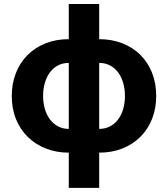

<svg xmlns="http://www.w3.org/2000/svg" viewBox="-20 -747 834 953"><path d="M321.4 -552.6V-727.3H472.3V-552.6Q534.1 -552.6 586.1 -532.5Q638.1 -512.4 675.8 -475.5Q713.4 -438.6 734.4 -386.5Q755.3 -334.5 755.3 -270.6Q755.3 -208.8 734.9 -157.1Q714.5 -105.5 677.2 -68.2Q639.9 -30.9 587.9 -10.1Q535.9 10.7 472.3 10.7V185.4H321.4V10.7Q259.9 10.7 208.1 -9.6Q156.2 -29.8 118.4 -66.8Q80.6 -103.7 59.5 -155.5Q38.4 -207.4 38.4 -270.6Q38.4 -332.4 58.8 -384.2Q79.2 -436.1 116.5 -473.5Q153.8 -511 206 -531.8Q258.2 -552.6 321.4 -552.6ZM472.3 -434.7V-107.2Q502.8 -107.2 526.6 -120Q550.4 -132.8 566.8 -154.8Q583.1 -176.8 591.6 -206.7Q600.1 -236.5 600.1 -270.6Q600.1 -304.7 591.6 -334.7Q583.1 -364.7 566.8 -386.9Q550.4 -409.1 526.6 -421.9Q502.8 -434.7 472.3 -434.7ZM321.4 -107.2V-434.7Q290.8 -434.7 267 -421.9Q243.3 -409.1 227.1 -386.9Q210.9 -364.7 202.4 -334.7Q193.9 -304.7 193.9 -270.6Q193.9 -236.5 202.6 -206.7Q211.3 -176.8 227.6 -154.8Q244 -132.8 267.6 -120Q291.2 -107.2 321.4 -107.2Z"/></svg>

Font: Inter P
Style: Bold
Weight: 700
Designer: Rasmus Andersson
Foundry: rsms
Version: Version 3.018;git-588b23468